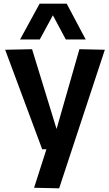

<svg xmlns="http://www.w3.org/2000/svg" viewBox="-20 -810 589 1042"><path d="M165 209 232 0H209L8 -540L154 -543L287 -110L411 -543L549 -540L301 212ZM89 -596 195 -790H342L445 -596H337L267 -727L196 -596Z"/></svg>

Font: Georama SemiBold
Style: Regular
Weight: 600
Designer: Jean-Baptiste Levee
Foundry: Production Type
Version: Version 1.000